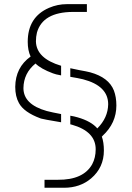

<svg xmlns="http://www.w3.org/2000/svg" viewBox="-20 -762 628 916"><path d="M52.7 -347.7Q53.7 -440.4 126 -492.2Q112.3 -521.5 112.3 -562.5Q112.3 -680.7 213.9 -724.6Q254.9 -742.2 298.8 -742.2H394.5V-705.1H327.1Q183.6 -704.1 156.2 -606.4Q151.4 -586.9 151.4 -564.5Q153.3 -483.4 271.5 -448.2V-402.3Q244.1 -407.2 232.4 -412.1Q174.8 -433.6 149.4 -459Q92.8 -413.1 91.8 -341.8Q91.8 -263.7 203.1 -232.4Q229.5 -225.6 271.5 -217.8V-178.7Q183.6 -193.4 175.8 -196.3Q173.8 -197.3 172.9 -197.3Q93.8 -226.6 70.3 -270.5Q52.7 -301.8 52.7 -347.7ZM192.4 95.7H255.9Q377.9 96.7 419.9 21.5Q436.5 -9.8 436.5 -49.8Q436.5 -134.8 323.2 -167Q318.4 -168 315.4 -168.9V-210Q334 -207 350.6 -202.1Q415 -183.6 444.3 -149.4Q495.1 -200.2 496.1 -264.6Q496.1 -352.5 376 -383.8Q351.6 -389.6 315.4 -395.5V-436.5Q330.1 -433.6 357.4 -427.7Q395.5 -420.9 410.2 -417Q499 -392.6 523.4 -330.1Q535.2 -298.8 535.2 -258.8Q535.2 -174.8 469.7 -114.3Q467.8 -111.3 465.8 -110.4Q475.6 -83 475.6 -43.9Q475.6 37.1 415 88.9Q362.3 133.8 285.2 133.8H192.4Z"/></svg>

Font: Post No Bills Colombo
Style: Light
Weight: 400
Designer: Kosala Senevirathne, Siva Puranthara, Lasantha Premarathna, Tharique Azeez
Foundry: Mooniak
Version: Version 1.220 ; ttfautohint (v1.5)